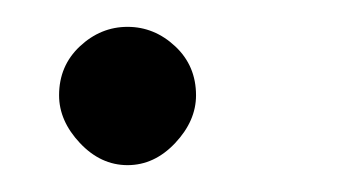

<svg xmlns="http://www.w3.org/2000/svg" viewBox="-20 -114 261 143"><path d="M75 9Q55 9 39.5 -7.5Q24 -24 24 -43Q24 -65 39.5 -79.5Q55 -94 75 -94Q95 -94 110.5 -79.5Q126 -65 126 -43Q126 -24 110.5 -7.5Q95 9 75 9Z"/></svg>

Font: Edu NSW ACT Foundation Medium
Style: Regular
Weight: 500
Version: Version 1.003